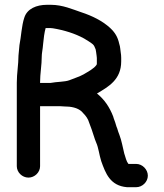

<svg xmlns="http://www.w3.org/2000/svg" viewBox="-20 -728 685 800"><path d="M485 -472.4V-487C485 -494.5 484.3 -502.7 482.9 -510.5L481 -525.9C480.3 -532.7 479.2 -538.2 476.8 -545.6C470.5 -574 459.5 -592.3 439 -611.4C407.2 -640.9 363.6 -662.3 318.2 -677.1C283 -688.8 241.2 -708 191.6 -708H175.8C131.6 -708 93 -691.4 81.4 -654.8C69.8 -620.7 68.4 -576.2 61.1 -540.2L57 -496.4V-496.1C57 -459.5 50 -423.2 50 -383.6V-35.4C50 -10.2 72.3 12 98.5 12C124.7 12 147 -10.1 147 -35.3V-285.5H230.5C234.2 -285.5 240.1 -285.1 246.9 -284.5H247.3C276.8 -284.5 303.1 -279.1 320.3 -263.4C331.8 -250.7 339.1 -244.6 347.2 -228.4C357.4 -202.5 366.9 -175.3 375.4 -147.8L380.9 -133.6C390.5 -112.7 393.3 -83 401.7 -56.8C419.9 -5.9 438.6 46 509.2 52H547.5C573 52 596 29.9 596 4C596 -21.7 573.3 -45 547.5 -45H515.1C506.3 -56 503.9 -70 497.7 -88.6C491.2 -114.3 487 -141.6 477.5 -166.2L472.5 -179.6L468.2 -193.5C466.2 -197.7 464.5 -202.6 463.2 -207.4C460.2 -219.8 454.2 -231.8 451.5 -242.9C436.4 -281.6 415.9 -312.5 384.1 -338.4C432.4 -367.1 485 -396.1 485 -472.4ZM158 -528.5 160 -547.9C161.7 -566.8 164.9 -592.7 170.1 -611H191.6C193.7 -611 196.9 -610.7 200.7 -610.1C247.7 -602.3 292.6 -588.3 330.2 -567.7C340.3 -561.1 358 -551.5 366.8 -543.4C372.7 -538 374 -532.9 378.5 -522.4L380.4 -511.7L382.5 -496.1C383.1 -493.3 383.5 -490.2 383.5 -486.6V-462.5C383.5 -462.5 382.8 -460.4 382.5 -458C375.5 -448.7 370.1 -444.5 358.2 -436.2C350.7 -431 339.2 -424.9 328.2 -418.1C312.3 -409 288.6 -401.8 268.4 -393.5C249.7 -386.6 216.7 -387.6 190.7 -382.5H147V-384.9C147 -421.6 154 -456.9 154 -493.4C154 -504.7 156.7 -516.7 158 -528.5Z"/></svg>

Font: HoneyBee
Style: Blk
Weight: 700
Foundry: Cannot Into Space Fonts
Version: Version 0.89